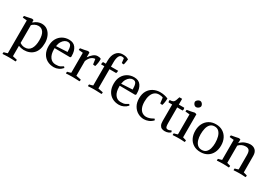

<svg xmlns="http://www.w3.org/2000/svg" viewBox="30 -1872 4568 3243"><g transform="rotate(30 2314.0 -250.0)"><path d="M184 -462 189 -457Q229 -492 267 -506Q305 -520 339 -520Q407 -520 453 -483.5Q499 -447 523 -388Q547 -329 547 -263Q547 -124 478.5 -52.5Q410 19 291 19Q272 19 242.5 13Q213 7 189 -3V200L276 220Q279 239 271 255Q244 253 205.5 251.5Q167 250 139 250Q111 250 78 251.5Q45 253 17 255Q14 236 19 220Q36 216 54 211.5Q72 207 89 200V-440L7 -448Q4 -468 12 -483Q20 -484 57 -490.5Q94 -497 150 -510Q161 -509 169 -507Q177 -505 185 -502ZM189 -59Q208 -46 231.5 -36.5Q255 -27 289 -27Q364 -27 402.5 -87.5Q441 -148 441 -257Q441 -360 405.5 -410Q370 -460 309 -460Q272 -460 237.5 -441.5Q203 -423 189 -404Z M730 -250Q730 -149 770.5 -93.5Q811 -38 881 -38Q912 -38 933 -41.5Q954 -45 974.5 -55Q995 -65 1021 -83Q1037 -76 1039 -59Q1008 -23 965 -3Q922 17 878 17Q802 17 745 -15Q688 -47 656 -107Q624 -167 624 -250Q624 -335 657.5 -394.5Q691 -454 747.5 -485.5Q804 -517 873 -517Q962 -517 1004.5 -457.5Q1047 -398 1047 -304Q1047 -297 1047 -291Q1047 -285 1046 -278L1032 -267L730 -270ZM872 -474Q843 -474 814.5 -456Q786 -438 764 -402Q742 -366 734 -311L952 -323Q952 -400 935.5 -437Q919 -474 872 -474Z M1282 -50 1379 -30Q1382 -11 1374 5Q1356 4 1329.5 3Q1303 2 1277 1Q1251 0 1232 0Q1204 0 1171 1.5Q1138 3 1110 5Q1107 -14 1112 -30Q1131 -35 1149.5 -39Q1168 -43 1182 -50V-440L1099 -448Q1096 -468 1104 -483Q1140 -488 1176.5 -495Q1213 -502 1244 -510Q1254 -509 1260.5 -506.5Q1267 -504 1277 -499V-408L1278 -407Q1309 -453 1347.5 -485Q1386 -517 1430 -517Q1447 -517 1463.5 -514.5Q1480 -512 1496 -502Q1498 -461 1492.5 -424Q1487 -387 1476 -352Q1469 -351 1454 -351.5Q1439 -352 1431 -356L1417 -456Q1382 -456 1346.5 -430.5Q1311 -405 1282 -337Z M1828 -708Q1809 -716 1789 -716Q1749 -716 1730 -674.5Q1711 -633 1711 -560V-475H1851Q1851 -463 1848.5 -448Q1846 -433 1841 -425H1711V-50L1808 -30Q1811 -11 1803 5Q1785 4 1758.5 3Q1732 2 1706 1Q1680 0 1661 0Q1633 0 1600 1.5Q1567 3 1539 5Q1536 -14 1541 -30Q1559 -34 1577 -38.5Q1595 -43 1611 -50V-425H1546Q1545 -435 1548.5 -452.5Q1552 -470 1556 -475H1611V-535Q1611 -637 1658 -696Q1705 -755 1781 -755Q1821 -755 1846.5 -748.5Q1872 -742 1899 -725Q1896 -697 1891.5 -669.5Q1887 -642 1880 -616Q1873 -615 1860 -615.5Q1847 -616 1839 -620Z M2000 -250Q2000 -149 2040.5 -93.5Q2081 -38 2151 -38Q2182 -38 2203 -41.5Q2224 -45 2244.5 -55Q2265 -65 2291 -83Q2307 -76 2309 -59Q2278 -23 2235 -3Q2192 17 2148 17Q2072 17 2015 -15Q1958 -47 1926 -107Q1894 -167 1894 -250Q1894 -335 1927.5 -394.5Q1961 -454 2017.5 -485.5Q2074 -517 2143 -517Q2232 -517 2274.5 -457.5Q2317 -398 2317 -304Q2317 -297 2317 -291Q2317 -285 2316 -278L2302 -267L2000 -270ZM2142 -474Q2113 -474 2084.5 -456Q2056 -438 2034 -402Q2012 -366 2004 -311L2222 -323Q2222 -400 2205.5 -437Q2189 -474 2142 -474Z M2729 -460Q2714 -467 2692.5 -470.5Q2671 -474 2654 -474Q2601 -474 2566 -445.5Q2531 -417 2513.5 -366.5Q2496 -316 2496 -250Q2496 -175 2516.5 -128Q2537 -81 2571.5 -59Q2606 -37 2648 -37Q2681 -37 2716.5 -49.5Q2752 -62 2786 -84Q2794 -79 2798 -72.5Q2802 -66 2804 -58Q2767 -19 2722.5 -1Q2678 17 2633 17Q2571 17 2515 -14Q2459 -45 2424 -105Q2389 -165 2389 -250Q2389 -338 2424.5 -397.5Q2460 -457 2520 -487.5Q2580 -518 2651 -518Q2689 -518 2728 -510.5Q2767 -503 2806 -486Q2806 -412 2786 -350Q2782 -349 2778 -349Q2774 -349 2770 -349Q2763 -349 2756 -350Q2749 -351 2742 -354Z M3039 16Q3007 16 2981 4Q2955 -8 2940.5 -37.5Q2926 -67 2926 -119V-438H2856Q2850 -449 2849.5 -460.5Q2849 -472 2851 -483Q2893 -483 2914 -494Q2935 -505 2946.5 -532Q2958 -559 2971 -605H3024V-493H3129Q3143 -464 3129 -438H3024V-144Q3024 -98 3028.5 -74.5Q3033 -51 3044 -42.5Q3055 -34 3074 -34Q3090 -34 3105 -40Q3120 -46 3134 -54Q3148 -45 3149 -24Q3138 -11 3109 2.5Q3080 16 3039 16Z M3363 -50 3430 -30Q3433 -11 3425 5Q3398 3 3369.5 1.5Q3341 0 3313 0Q3285 0 3252 1.5Q3219 3 3191 5Q3188 -14 3193 -30Q3212 -35 3230.5 -39Q3249 -43 3263 -50V-440L3180 -448Q3177 -468 3185 -483Q3221 -488 3257.5 -495Q3294 -502 3325 -510Q3335 -509 3344 -506.5Q3353 -504 3363 -499ZM3296 -601Q3279 -601 3265 -612Q3251 -623 3243 -639Q3235 -655 3235 -669Q3235 -682 3246 -695.5Q3257 -709 3273.5 -718.5Q3290 -728 3306 -728Q3324 -728 3338 -716.5Q3352 -705 3359.5 -689.5Q3367 -674 3367 -660Q3367 -647 3356.5 -633Q3346 -619 3329.5 -610Q3313 -601 3296 -601Z M3485 -250Q3485 -328 3515.5 -389Q3546 -450 3603 -485Q3660 -520 3737 -520Q3815 -520 3871.5 -485Q3928 -450 3958.5 -389Q3989 -328 3989 -250Q3989 -170 3958.5 -109Q3928 -48 3871.5 -14Q3815 20 3737 20Q3660 20 3603 -14Q3546 -48 3515.5 -109Q3485 -170 3485 -250ZM3881 -236Q3881 -303 3866 -357.5Q3851 -412 3819 -444.5Q3787 -477 3735 -477Q3682 -477 3650.5 -445Q3619 -413 3606 -360Q3593 -307 3593 -243Q3593 -185 3608 -134.5Q3623 -84 3655.5 -53.5Q3688 -23 3739 -23Q3793 -23 3824 -53Q3855 -83 3868 -132Q3881 -181 3881 -236Z M4217 -433 4218 -432Q4266 -480 4317 -498Q4368 -516 4406 -516Q4471 -516 4508.5 -479Q4546 -442 4546 -371L4547 -50L4617 -30Q4620 -11 4612 5Q4585 3 4555 1.5Q4525 0 4497 0Q4469 0 4438 1.5Q4407 3 4379 5Q4376 -14 4381 -30Q4401 -34 4416.5 -39Q4432 -44 4447 -50V-326Q4447 -394 4426 -420Q4405 -446 4359 -446Q4322 -446 4287 -431.5Q4252 -417 4225 -386V-50L4292 -30Q4295 -11 4287 5Q4260 3 4231.5 1.5Q4203 0 4175 0Q4147 0 4114 1.5Q4081 3 4053 5Q4050 -14 4055 -30Q4073 -35 4091 -39.5Q4109 -44 4125 -50V-440L4042 -448Q4039 -468 4047 -483Q4084 -489 4119 -496Q4154 -503 4186 -510Q4203 -509 4220 -501Z"/></g></svg>

Font: Alike
Style: Regular
Weight: 400
Designer: Sveta Sebyakina
Foundry: Cyreal (www.cyreal.org)
Version: Version 1.301; ttfautohint (v1.8.4.7-5d5b)